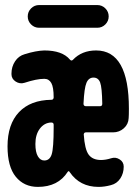

<svg xmlns="http://www.w3.org/2000/svg" viewBox="-20 -730 540 760"><path d="M134.8 -710H365.2Q383.8 -710 397 -696.8Q410.2 -683.6 410.2 -665Q410.2 -646.5 397 -633.3Q383.8 -620.1 365.2 -620.1H134.8Q116.2 -620.1 103 -633.3Q89.8 -646.5 89.8 -665Q89.8 -683.6 103 -696.8Q116.2 -710 134.8 -710ZM376 -309.6Q384.8 -309.6 384.8 -319.3Q383.8 -383.8 376.5 -403.3Q369.1 -422.9 350.1 -422.9Q331.1 -422.9 322.3 -402.3Q313.5 -381.8 310.5 -319.3Q310.5 -310.5 319.3 -309.6ZM192.4 -224.6V-236.3Q192.4 -245.1 182.6 -245.1Q155.3 -244.1 137.7 -220.7Q120.1 -197.3 120.1 -160.2Q120.1 -127.9 129.9 -111.3Q139.6 -94.7 155.3 -94.7Q176.8 -94.7 184.6 -119.1Q192.4 -143.6 192.4 -224.6ZM360.4 -530.3Q490.2 -530.3 490.2 -299.8Q490.2 -274.4 489.3 -262.7Q488.3 -238.3 470.2 -222.2Q452.1 -206.1 427.7 -206.1H320.3Q312.5 -206.1 311.5 -198.2Q315.4 -138.7 331.1 -117.7Q346.7 -96.7 379.9 -96.7Q398.4 -96.7 419.9 -103.5Q437.5 -109.4 453.6 -99.1Q469.7 -88.9 469.7 -70.3Q469.7 -43.9 456.1 -23.4Q442.4 -2.9 418.9 2.9Q393.6 9.8 370.1 9.8Q295.9 9.8 255.9 -48.8Q252 -55.7 248 -49.8Q210 9.8 129.9 9.8Q75.2 9.8 42.5 -30.3Q9.8 -70.3 9.8 -150.4Q9.8 -238.3 55.2 -286.1Q100.6 -334 183.6 -335Q191.4 -335 192.4 -343.8V-344.7Q192.4 -384.8 183.1 -401.4Q173.8 -418 155.3 -418Q125 -418 77.1 -402.3Q58.6 -396.5 42 -407.2Q25.4 -418 25.4 -436.5V-438.5Q25.4 -465.8 39.6 -487.3Q53.7 -508.8 78.1 -515.6Q122.1 -529.3 155.3 -530.3Q226.6 -530.3 256.8 -494.1Q262.7 -487.3 268.6 -493.2Q303.7 -530.3 360.4 -530.3Z"/></svg>

Font: Rounded Mgen+ 2m bold
Style: Bold
Weight: 700
Designer: [Source Han Sans]
Ryoko NISHIZUKA  (kana & ideographs); Paul D. Hunt (Latin, Greek & Cyrillic); Wenlong ZHANG  (bopomofo
Version: Version 1.059.20150602